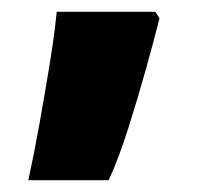

<svg xmlns="http://www.w3.org/2000/svg" viewBox="-20 -166 349 325"><path d="M243 -146 250 -135Q241 -99 227 -49Q213 1 197 51.5Q181 102 164 139H28Q38 93 47 42.5Q56 -8 64 -57Q72 -106 76 -146Z"/></svg>

Font: Noto Sans Arabic Blk
Style: Regular
Weight: 900
Designer: Monotype Design Team, Nadine Chahine, Nizar Qandah and Khaled Hosny
Foundry: Monotype Imaging Inc.
Version: Version 2.012; ttfautohint (v1.8.4.7-5d5b)